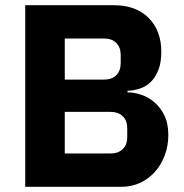

<svg xmlns="http://www.w3.org/2000/svg" viewBox="-20 -718 707 738"><path d="M77 -698H416Q503 -698 551.5 -649Q600 -600 600 -519Q600 -479 589.5 -451Q579 -423 561.5 -405Q544 -387 520.5 -378.5Q497 -370 470 -369V-363Q495 -363 522.5 -354Q550 -345 573 -325.5Q596 -306 611.5 -275Q627 -244 627 -199Q627 -158 613.5 -121.5Q600 -85 576 -58Q552 -31 519 -15.5Q486 0 447 0H77ZM229 -128H404Q434 -128 451.5 -144.5Q469 -161 469 -191V-225Q469 -255 451.5 -271.5Q434 -288 404 -288H229ZM229 -412H380Q410 -412 427 -429Q444 -446 444 -476V-506Q444 -536 427 -553Q410 -570 380 -570H229Z"/></svg>

Font: IBM Plex Sans Hebrew
Style: Bold
Weight: 700
Designer: Mike Abbink, Paul van der Laan, Pieter van Rosmalen, Yanek Iontef
Foundry: Bold Monday
Version: Version 1.2